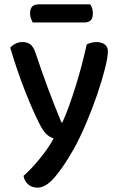

<svg xmlns="http://www.w3.org/2000/svg" viewBox="-20 -671 546 881"><path d="M158 -109Q133 -158 97 -248Q61 -338 27 -452Q36 -463 51 -470.5Q66 -478 83 -478Q105 -478 119 -467.5Q133 -457 142 -431Q169 -350 198 -271.5Q227 -193 262 -109H266Q281 -141 296.5 -184Q312 -227 327 -275Q342 -323 355 -372.5Q368 -422 378 -467Q388 -472 398.5 -475Q409 -478 423 -478Q445 -478 460 -467.5Q475 -457 475 -435Q475 -409 461.5 -355.5Q448 -302 426 -237.5Q404 -173 376 -107Q348 -41 320 10Q270 98 229.5 144Q189 190 153 190Q125 190 108.5 174.5Q92 159 88 136Q104 122 123 102Q142 82 161 59Q180 36 197 11.5Q214 -13 226 -36Q209 -41 193 -55.5Q177 -70 158 -109ZM130 -568Q126 -576 122 -586.5Q118 -597 118 -609Q118 -632 128.5 -641.5Q139 -651 156 -651H394Q406 -634 406 -610Q406 -587 396 -577.5Q386 -568 368 -568Z"/></svg>

Font: Baloo Bhaina 2 Medium
Style: Regular
Weight: 500
Designer: Yesha Goshar, Manish Minz, Shuchita Grover and Ek Type
Foundry: Ek Type
Version: Version 1.640;hotconv 1.0.111;makeotfexe 2.5.65597; ttfautoh